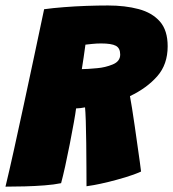

<svg xmlns="http://www.w3.org/2000/svg" viewBox="-46 -686 646 718"><path d="M-25.5 12Q-11 -48 6.5 -127.2Q24 -206.5 43.2 -295.5Q62.5 -384.5 81.8 -475.8Q101 -567 119 -651.5Q151.5 -656 192.8 -659.2Q234 -662.5 277.2 -664Q320.5 -665.5 358 -665.5Q422 -665.5 472.5 -652Q523 -638.5 552 -605.5Q581 -572.5 581 -513Q581 -445 542 -400.8Q503 -356.5 440 -326.5Q443 -311 447.8 -281Q452.5 -251 457.8 -214.8Q463 -178.5 468 -143Q473 -107.5 476.8 -81Q480.5 -54.5 481.5 -44.5Q455 -32.5 422.2 -22.8Q389.5 -13 358.8 -5.5Q328 2 305.8 6Q283.5 10 277.5 10.5Q277.5 -17.5 277.2 -61.2Q277 -105 276.5 -151.2Q276 -197.5 274.8 -234Q273.5 -270.5 272 -284.5Q261.5 -282.5 255 -281.8Q248.5 -281 238.5 -280.5Q236.5 -263.5 230 -227.2Q223.5 -191 215 -147.5Q206.5 -104 197.8 -64.5Q189 -25 182.5 -1Q156.5 4.5 120.5 7.2Q84.5 10 46.2 11Q8 12 -25.5 12ZM260 -427.5Q280 -427.5 317 -431Q347.5 -433.5 375.5 -445Q403.5 -456.5 403.5 -482Q403.5 -506 387.2 -514.8Q371 -523.5 332 -523.5Q316 -523.5 299 -521.8Q282 -520 273.5 -519Q270.5 -497.5 266.8 -471.5Q263 -445.5 260 -427.5Z"/></svg>

Font: Grandstander Black
Style: Italic
Weight: 900
Italic angle: -15°
Designer: Tyler Finck
Foundry: Etcetera Type Co
Version: Version 1.200; ttfautohint (v1.8.3)